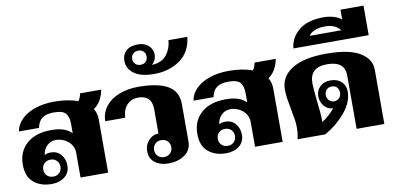

<svg xmlns="http://www.w3.org/2000/svg" viewBox="-79 -1107 2806 1363"><g transform="rotate(-10 1324.5 -425.0)"><path d="M583 -462Q604 -429 604 -385V0H405V-179Q405 -212 387 -238Q369 -264 339.5 -278.5Q310 -293 278 -293Q241 -293 214.5 -268Q188 -243 182 -201Q200 -212 227 -212Q273 -212 300.5 -179.5Q328 -147 328 -101Q328 -49 290.5 -19.5Q253 10 196 10Q118 10 67.5 -32Q17 -74 17 -160Q17 -255 81 -311.5Q145 -368 258 -368Q307 -368 342 -357Q377 -346 405 -320V-385Q405 -436 384 -462Q363 -488 298 -488Q243 -488 213.5 -466Q184 -444 176 -398H31Q39 -446 76.5 -483.5Q114 -521 175.5 -542Q237 -563 314 -563Q414 -563 484 -536Q501 -560 505 -589H658Q641 -502 583 -462ZM154 -101Q154 -75 171 -57.5Q188 -40 217 -40Q244 -40 261 -57.5Q278 -75 278 -101Q278 -127 261 -144.5Q244 -162 217 -162Q188 -162 171 -144.5Q154 -127 154 -101Z M903 -101Q903 -146 931.5 -178Q960 -210 1004 -212V-386Q1004 -438 978.5 -463Q953 -488 907 -488Q857 -488 825.5 -455.5Q794 -423 791 -363H647Q648 -425 684.5 -470.5Q721 -516 782.5 -539.5Q844 -563 919 -563Q1061 -563 1132.5 -521.5Q1204 -480 1204 -388V-120Q1204 -58 1156.5 -24Q1109 10 1035 10Q978 10 940.5 -19.5Q903 -49 903 -101ZM1077 -101Q1077 -127 1060 -144.5Q1043 -162 1014 -162Q987 -162 970 -144.5Q953 -127 953 -101Q953 -75 970 -57.5Q987 -40 1014 -40Q1043 -40 1060 -57.5Q1077 -75 1077 -101Z M855 -763Q855 -806 884 -833Q913 -860 970 -860Q1018 -860 1046.5 -833Q1075 -806 1075 -768Q1075 -731 1044 -699Q1117 -704 1151 -748.5Q1185 -793 1189 -852H1325Q1313 -743 1235 -688Q1157 -633 1048 -633Q954 -633 904.5 -668.5Q855 -704 855 -763ZM1016 -765Q1016 -787 1002 -801.5Q988 -816 965 -816Q941 -816 926.5 -801.5Q912 -787 912 -765Q912 -743 926.5 -728.5Q941 -714 965 -714Q988 -714 1002 -728.5Q1016 -743 1016 -765Z M1841 -462Q1862 -429 1862 -385V0H1663V-179Q1663 -212 1645 -238Q1627 -264 1597.5 -278.5Q1568 -293 1536 -293Q1499 -293 1472.5 -268Q1446 -243 1440 -201Q1458 -212 1485 -212Q1531 -212 1558.5 -179.5Q1586 -147 1586 -101Q1586 -49 1548.5 -19.5Q1511 10 1454 10Q1376 10 1325.5 -32Q1275 -74 1275 -160Q1275 -255 1339 -311.5Q1403 -368 1516 -368Q1565 -368 1600 -357Q1635 -346 1663 -320V-385Q1663 -436 1642 -462Q1621 -488 1556 -488Q1501 -488 1471.5 -466Q1442 -444 1434 -398H1289Q1297 -446 1334.5 -483.5Q1372 -521 1433.5 -542Q1495 -563 1572 -563Q1672 -563 1742 -536Q1759 -560 1763 -589H1916Q1899 -502 1841 -462ZM1412 -101Q1412 -75 1429 -57.5Q1446 -40 1475 -40Q1502 -40 1519 -57.5Q1536 -75 1536 -101Q1536 -127 1519 -144.5Q1502 -162 1475 -162Q1446 -162 1429 -144.5Q1412 -127 1412 -101Z M1979 -81Q1979 -112 1974.5 -141.5Q1970 -171 1961 -217Q1951 -269 1946.5 -299.5Q1942 -330 1942 -364Q1942 -456 2027 -509.5Q2112 -563 2275 -563Q2437 -563 2516 -516Q2595 -469 2595 -391V0H2395V-385Q2395 -488 2268 -488Q2142 -488 2142 -374Q2142 -341 2152 -247Q2164 -147 2164 -103L2163 -90Q2186 -103 2214.5 -128.5Q2243 -154 2256 -174H2252Q2217 -174 2192 -204.5Q2167 -235 2167 -274Q2167 -317 2196 -344Q2225 -371 2271 -371Q2321 -371 2350 -343Q2379 -315 2379 -273Q2379 -196 2318 -123Q2257 -50 2169 0H1969Q1979 -40 1979 -81ZM2324 -273Q2324 -296 2311 -311.5Q2298 -327 2272 -327Q2249 -327 2235 -311.5Q2221 -296 2221 -273Q2221 -251 2236 -235.5Q2251 -220 2272 -220Q2294 -220 2309 -235.5Q2324 -251 2324 -273Z M2303 -821Q2337 -821 2372 -811Q2407 -801 2429 -782V-853H2595V-640H2052Q2060 -718 2123 -769.5Q2186 -821 2303 -821ZM2410 -708Q2374 -755 2301 -755Q2256 -755 2225 -742Q2194 -729 2182 -708Z"/></g></svg>

Font: Taviraj Black
Style: Regular
Weight: 900
Designer: Katatrad Team
Foundry: CadsonDemak
Version: Version 1.001